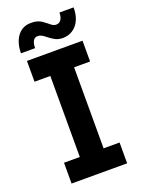

<svg xmlns="http://www.w3.org/2000/svg" viewBox="-168 -984 784 1059"><g transform="rotate(-20 224.5 -454.5)"><path d="M61.5 -122.1H154.3V-597.7H61.5V-719.7H387.7V-597.7H293.9V-122.1H387.7V0H61.5ZM154.3 -909.2Q174.8 -909.7 190.2 -904.8Q205.6 -899.9 215.8 -893.1Q226.1 -886.2 241.2 -874Q253.9 -862.8 262.7 -857.7Q271.5 -852.5 282.2 -852.5Q301.3 -852.5 311.3 -868.2Q321.3 -883.8 321.3 -909.2H404.3Q404.8 -869.6 391.6 -838.4Q378.4 -807.1 352.8 -789.1Q327.1 -771 292 -770.5Q266.1 -771 248.3 -780.3Q230.5 -789.6 210 -805.7Q195.8 -817.4 185.8 -822.8Q175.8 -828.1 164.1 -828.1Q146 -828.6 137 -813.5Q127.9 -798.3 127.9 -770.5H44.9Q44.9 -811 58.1 -843Q71.3 -875 95.9 -892.6Q120.6 -910.2 154.3 -909.2Z"/></g></svg>

Font: Reddit Sans Fudge
Style: Bold
Weight: 700
Designer: Stephen Hutchings
Foundry: Reddit
Version: Version 1.013